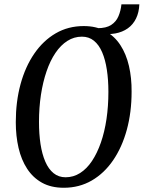

<svg xmlns="http://www.w3.org/2000/svg" viewBox="-20 -876 678 906"><path d="M281 10Q221 10 178.2 -13.8Q135.5 -37.5 108 -79.8Q80.5 -122 67.5 -178.2Q54.5 -234.5 54.5 -299.5Q54.5 -396.5 77 -479Q99.5 -561.5 141.8 -623Q184 -684.5 243 -718.8Q302 -753 375 -753Q434.5 -753 477.5 -729.2Q520.5 -705.5 548 -663.2Q575.5 -621 588.5 -564.8Q601.5 -508.5 601 -443.5Q601 -346.5 578.5 -264Q556 -181.5 514 -120Q472 -58.5 413 -24.2Q354 10 281 10ZM289.5 -39.5Q326.5 -39.5 358 -59.5Q389.5 -79.5 414 -116.2Q438.5 -153 456 -203.2Q473.5 -253.5 482.5 -314.2Q491.5 -375 491.5 -442.5Q491.5 -499.5 484.2 -547Q477 -594.5 462 -629.5Q447 -664.5 423.2 -683.8Q399.5 -703 366.5 -703Q329.5 -703 298 -683Q266.5 -663 241.8 -626.5Q217 -590 199.8 -539.8Q182.5 -489.5 173.2 -428.8Q164 -368 164 -300.5Q164 -243.5 171.2 -196Q178.5 -148.5 193.8 -113.2Q209 -78 232.8 -58.8Q256.5 -39.5 289.5 -39.5ZM553 -855.5H637.5Q636 -817.5 622 -788.8Q608 -760 583 -742.2Q558 -724.5 524 -718.2Q490 -712 448.5 -718.5L440 -743Q481 -743 504.5 -758.2Q528 -773.5 539 -799.5Q550 -825.5 553 -855.5Z"/></svg>

Font: Merriweather 24pt SemiCondensed
Style: Italic
Weight: 400
Width: 4
Italic angle: -7.8°
Designer: Eben Sorkin
Foundry: Eben Sorkin
Version: Version 2.101